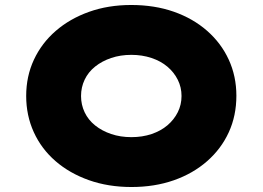

<svg xmlns="http://www.w3.org/2000/svg" viewBox="-20 -740 1053 770"><path d="M507 10Q414 10 336.5 -17.5Q259 -45 202.5 -94Q146 -143 115.5 -210Q85 -277 85 -355Q85 -434 116 -500.5Q147 -567 203.5 -616Q260 -665 337 -692.5Q414 -720 506 -720Q600 -720 677 -693Q754 -666 810.5 -616.5Q867 -567 897.5 -500.5Q928 -434 928 -356Q928 -276 897.5 -209.5Q867 -143 810.5 -93.5Q754 -44 677 -17Q600 10 507 10ZM507 -190Q551 -190 588 -202.5Q625 -215 651.5 -237.5Q678 -260 693 -290Q708 -320 708 -355Q708 -390 693 -420Q678 -450 651.5 -472.5Q625 -495 587.5 -507.5Q550 -520 507 -520Q463 -520 426 -507.5Q389 -495 361.5 -473Q334 -451 319.5 -420.5Q305 -390 305 -355Q305 -320 319.5 -289.5Q334 -259 361.5 -237Q389 -215 426 -202.5Q463 -190 507 -190Z"/></svg>

Font: Lexend Giga Black
Style: Regular
Weight: 900
Designer: Bonnie Shaver-Troup, Thomas Jockin
Foundry: Lexend
Version: Version 1.007